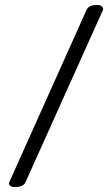

<svg xmlns="http://www.w3.org/2000/svg" viewBox="-20 -687 446 769"><path d="M37 62C55 62 74 60 82 43L392 -646C396 -655 388 -667 371 -667C350 -667 334 -664 326 -646L17 43C13 53 22 62 37 62Z"/></svg>

Font: EB Garamond
Style: Bold
Weight: 700
Designer: Georg Duffner and Octavio Pardo
Foundry: Georg Duffner
Version: Version 1.000;PS 001.000;hotconv 1.0.88;makeotf.lib2.5.64775